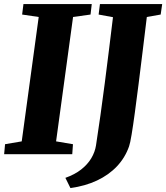

<svg xmlns="http://www.w3.org/2000/svg" viewBox="-30 -763 822 950"><path d="M-9.5 0 -5 -49.5 77.5 -63.5 161.5 -679 79.5 -691 86 -743H424L418 -691L331.5 -679L247.5 -63.5L331 -49.5L327.5 0ZM318.5 167.5 293.5 117Q340 100.5 371.8 75.5Q403.5 50.5 421.8 19.8Q440 -11 445 -43.5Q456 -114.5 467 -192.5Q478 -270.5 488.5 -352.2Q499 -434 509.2 -516.2Q519.5 -598.5 529 -678L458 -691L464.5 -743H772.5L765 -691L696.5 -679Q686.5 -596 676 -511Q665.5 -426 655.8 -348Q646 -270 637.2 -205.5Q628.5 -141 621.2 -97.2Q614 -53.5 608.5 -38.5Q589 17 548.8 59.8Q508.5 102.5 450.2 130Q392 157.5 318.5 167.5Z"/></svg>

Font: Merriweather 24pt Black
Style: Italic
Weight: 900
Italic angle: -7.8°
Designer: Eben Sorkin
Foundry: Eben Sorkin
Version: Version 2.101